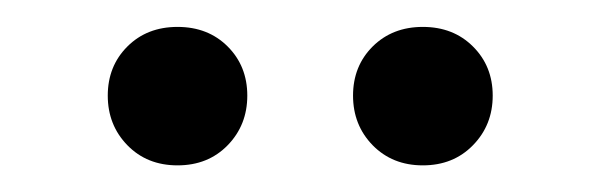

<svg xmlns="http://www.w3.org/2000/svg" viewBox="-20 -636 444 142"><path d="M292.7 -513.7Q270.2 -513.7 255.6 -528.6Q241.1 -543.5 241.1 -565.3Q241.1 -587.1 255.6 -601.6Q270.2 -616.1 292.7 -616.1Q315.3 -616.1 329.8 -601.6Q344.4 -587.1 344.4 -565.3Q344.4 -543.5 329.8 -528.6Q315.3 -513.7 292.7 -513.7ZM111.3 -513.7Q88.7 -513.7 74.2 -528.6Q59.7 -543.5 59.7 -565.3Q59.7 -587.1 74.2 -601.6Q88.7 -616.1 111.3 -616.1Q133.9 -616.1 148.4 -601.6Q162.9 -587.1 162.9 -565.3Q162.9 -543.5 148.4 -528.6Q133.9 -513.7 111.3 -513.7Z"/></svg>

Font: Playfair 9pt Light
Style: Regular
Weight: 300
Designer: Claus Eggers Sørensen
Foundry: Claus Eggers Sørensen
Version: Version 2.001;gftools[0.9.30]